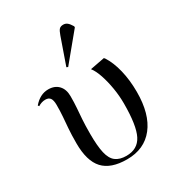

<svg xmlns="http://www.w3.org/2000/svg" viewBox="-188 -898 945 1028"><g transform="rotate(-30 284.5 -384.0)"><path d="M296 14Q196 14 149.5 -36.5Q103 -87 103 -196Q103 -250 106 -287Q109 -324 111.5 -356Q114 -388 114 -427Q114 -456 105 -469Q96 -482 75 -482Q52 -482 30 -468L25 -475Q65 -522 116 -522Q156 -522 179 -497.5Q202 -473 202 -431Q202 -390 199.5 -358.5Q197 -327 194.5 -291.5Q192 -256 192 -203Q192 -128 202 -84.5Q212 -41 236.5 -22.5Q261 -4 302 -4Q372 -4 401 -61Q430 -118 430 -254Q430 -301 422 -349Q414 -397 400.5 -437.5Q387 -478 369 -501L458 -518L463 -513Q491 -470 506 -407.5Q521 -345 521 -273Q521 -136 462 -61Q403 14 296 14ZM269 -572 260 -576 317 -739Q326 -765 334.5 -773.5Q343 -782 359 -782Q373 -782 383.5 -773.5Q394 -765 406 -745V-738Z"/></g></svg>

Font: Display Regular
Style: Regular
Weight: 400
Designer: Latin by Veronika Burian and Jose Scaglione. Greek by Irene Vlachou. Cyrillic by Vera Evstafieva.
Foundry: TypeTogether
Version: Version 3.002